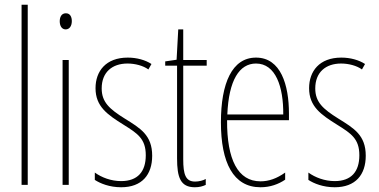

<svg xmlns="http://www.w3.org/2000/svg" viewBox="-20 -780 1597 810"><path d="M97 0V-760H71V0Z M258 -724C238 -724 232 -706 232 -690C232 -672 240 -656 257 -656C273 -656 283 -670 283 -691C283 -707 277 -724 258 -724ZM270 -527H244V0H270Z M622 -123C622 -210 572 -239 506 -280C442 -320 409 -349 409 -407C409 -475 453 -512 518 -512C550 -512 584 -503 606 -487L619 -510C593 -527 557 -537 519 -537C426 -537 383 -479 383 -408C383 -330 434 -296 501 -254C560 -217 595 -195 595 -125C595 -56 561 -16 491 -16C449 -16 409 -31 380 -52V-21C403 -6 442 10 491 10C579 10 622 -43 622 -123Z M803 -14C763 -14 753 -44 753 -108V-503H852V-527H753V-656H732L725 -528L677 -521V-503H727V-112C727 -32 741 10 802 10C821 10 835 6 848 0V-25C838 -19 820 -14 803 -14Z M1060 -537C959 -537 912 -429 912 -264C912 -94 964 10 1079 10C1120 10 1155 -3 1183 -22V-52C1148 -27 1114 -15 1079 -15C984 -15 937 -106 938 -273H1199V-301C1199 -421 1165 -537 1060 -537ZM1060 -512C1143 -512 1176 -414 1175 -297H939C945 -442 990 -512 1060 -512Z M1523 -123C1523 -210 1473 -239 1407 -280C1343 -320 1310 -349 1310 -407C1310 -475 1354 -512 1419 -512C1451 -512 1485 -503 1507 -487L1520 -510C1494 -527 1458 -537 1420 -537C1327 -537 1284 -479 1284 -408C1284 -330 1335 -296 1402 -254C1461 -217 1496 -195 1496 -125C1496 -56 1462 -16 1392 -16C1350 -16 1310 -31 1281 -52V-21C1304 -6 1343 10 1392 10C1480 10 1523 -43 1523 -123Z"/></svg>

Font: Noto Sans Oriya ExtCond Thin
Style: Regular
Weight: 100
Width: 2
Designer: Amélie Bonet and Sol Matas
Foundry: Google LLC
Version: Version 2.006